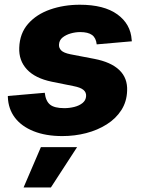

<svg xmlns="http://www.w3.org/2000/svg" viewBox="-20 -573 613 823"><path d="M247.1 10.3Q176.3 10.3 124.3 -10.5Q72.3 -31.2 43.9 -68.6Q15.6 -106 13.7 -156.7Q13.7 -158.2 13.7 -159.4Q13.7 -160.6 13.7 -161.6L171.9 -175.3Q175.8 -140.1 194.3 -124.8Q212.9 -109.4 255.9 -109.4Q277.3 -109.4 298.6 -114.7Q319.8 -120.1 334 -131.6Q348.1 -143.1 349.1 -161.1Q350.1 -177.2 337.6 -187.7Q325.2 -198.2 294.4 -204.1L202.1 -222.7Q130.9 -237.3 95.5 -275.4Q60.1 -313.5 62.5 -368.7Q64.5 -429.7 100.3 -470.7Q136.2 -511.7 194.8 -532.2Q253.4 -552.7 322.3 -552.7Q425.8 -552.7 482.9 -511.5Q540 -470.2 544.4 -402.3Q544.4 -400.9 544.7 -399.2Q544.9 -397.5 545.4 -396L394.5 -382.8Q391.6 -410.6 374.5 -423.1Q357.4 -435.5 323.7 -435.5Q303.7 -435.5 283.2 -429.7Q262.7 -423.8 248.3 -412.4Q233.9 -400.9 232.9 -381.8Q231.9 -367.7 242.4 -356.9Q252.9 -346.2 282.2 -340.3L383.8 -320.8Q455.6 -307.1 491.5 -272.7Q527.3 -238.3 524.9 -184.1Q523.4 -137.2 500.2 -101.1Q477.1 -64.9 437.7 -40Q398.4 -15.1 349.4 -2.4Q300.3 10.3 247.1 10.3ZM81.1 230.5 155.3 57.6H310.5L198.2 230.5Z"/></svg>

Font: Inter ExtraBold
Style: Italic
Weight: 800
Italic angle: -9.3988°
Designer: Rasmus Andersson
Foundry: rsms
Version: Version 4.001;git-66647c0bb